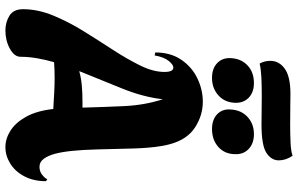

<svg xmlns="http://www.w3.org/2000/svg" viewBox="-216 -882 1102 710"><g transform="rotate(90 335.0 -527.0)"><path d="M93 4Q62 4 38 -11Q14 -26 14 -61Q14 -116 37.5 -173Q61 -230 95.5 -285.5Q130 -341 164.5 -394Q199 -447 222.5 -495Q246 -543 246 -584Q246 -617 230 -617Q219 -617 205 -599.5Q191 -582 185 -548L174 -550Q174 -607 201 -646.5Q228 -686 270 -706Q312 -726 356 -726Q407 -726 451.5 -697Q496 -668 513 -605Q520 -580 523.5 -549Q527 -518 528 -495.5Q529 -473 529 -473Q531 -392 532.5 -336Q534 -280 538 -242Q542 -204 549 -178Q556 -153 567.5 -137.5Q579 -122 597 -122Q614 -122 626.5 -132Q639 -142 643 -151L650 -146Q650 -100 632 -66Q614 -32 585 -14Q556 4 524 4Q493 4 463.5 -14.5Q434 -33 412 -72Q390 -111 383 -173Q352 -175 322.5 -176.5Q293 -178 269 -178Q253 -178 238.5 -177.5Q224 -177 210 -176Q201 -145 195.5 -113.5Q190 -82 190 -52Q190 -29 160 -12.5Q130 4 93 4ZM243 -269Q268 -276 296 -278.5Q324 -281 356 -281H378Q376 -355 372.5 -433Q369 -511 347 -578Q339 -506 307 -427Q275 -348 243 -269ZM457 -760Q422 -760 402 -779.5Q382 -799 385 -830Q387 -868 412.5 -891.5Q438 -915 476 -915Q511 -915 531.5 -895Q552 -875 550 -843Q549 -806 523 -783Q497 -760 457 -760ZM268 -760Q233 -760 213 -779.5Q193 -799 195 -830Q197 -868 222 -891.5Q247 -915 287 -915Q322 -915 342 -895Q362 -875 360 -843Q358 -806 332 -783Q306 -760 268 -760ZM215 -936Q209 -947 207 -957Q205 -967 205 -976Q205 -1008 234 -1029Q263 -1050 327 -1050Q338 -1050 371 -1049.5Q404 -1049 440 -1049Q477 -1049 508.5 -1050.5Q540 -1052 556 -1058Q573 -1033 573 -1007Q573 -979 545 -961Q517 -943 440 -943Q426 -943 395 -943.5Q364 -944 335 -944Q295 -944 265 -942.5Q235 -941 215 -936Z"/></g></svg>

Font: Agbalumo
Style: Regular
Weight: 400
Designer: Raphael Alegbeleye
Foundry: Sorkin Type Co.
Version: Version 1.000; ttfautohint (v1.8.4)